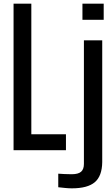

<svg xmlns="http://www.w3.org/2000/svg" viewBox="-20 -820 610 1048"><path d="M54 0V-800H151V-87H340V0ZM430 -712V-800H546V-712ZM298 202V128Q312 129 332 130Q352 131 371 131Q407 131 422.5 117.5Q438 104 438 75V-600H538V65Q537 141 497.5 174.5Q458 208 372 208Q356 208 335.5 206Q315 204 298 202Z"/></svg>

Font: Big Shoulders Text SemiBold
Style: Regular
Weight: 600
Designer: Patric King
Foundry: XO Type Co
Version: Version 1.000; ttfautohint (v1.8.2)